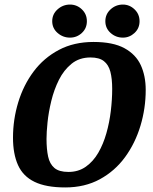

<svg xmlns="http://www.w3.org/2000/svg" viewBox="-20 -812 670 842"><path d="M266 10Q182 10 131.5 -14.5Q81 -39 59 -88Q37 -137 37 -208Q37 -288 60 -363.5Q83 -439 127.5 -498.5Q172 -558 238 -593Q304 -628 390 -628Q476 -628 526 -600.5Q576 -573 597.5 -526Q619 -479 619 -418Q619 -337 596 -260.5Q573 -184 528.5 -123Q484 -62 418 -26Q352 10 266 10ZM280 -58Q324 -58 356.5 -81Q389 -104 411 -142Q433 -180 446.5 -227.5Q460 -275 466 -325.5Q472 -376 472 -422Q472 -467 464 -497.5Q456 -528 435.5 -544Q415 -560 377 -560Q328 -560 294 -532.5Q260 -505 238.5 -462Q217 -419 205 -369.5Q193 -320 188.5 -276Q184 -232 184 -203Q184 -158 191 -125.5Q198 -93 218.5 -75.5Q239 -58 280 -58ZM519 -647Q488 -647 465 -667.5Q442 -688 442 -719Q442 -750 465 -771Q488 -792 519 -792Q548 -792 570 -771Q592 -750 592 -719Q592 -688 570 -667.5Q548 -647 519 -647ZM287 -647Q256 -647 232.5 -667.5Q209 -688 209 -719Q209 -750 232.5 -771Q256 -792 287 -792Q317 -792 339 -771Q361 -750 361 -719Q361 -688 339 -667.5Q317 -647 287 -647Z"/></svg>

Font: Manuale
Style: Bold Italic
Weight: 700
Italic angle: -11°
Version: Version 1.002